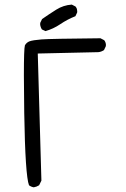

<svg xmlns="http://www.w3.org/2000/svg" viewBox="-20 -820 540 824"><path d="M311 -766.1Q311.5 -768.1 311.5 -769Q311.5 -770 311.3 -771.5Q311 -772.9 311 -774.9Q311 -776.9 310.5 -778.8Q310.1 -780.8 309.6 -782.5Q309.1 -784.2 308.1 -786.1Q306.6 -789.1 304.2 -792L288.1 -800.3Q252 -797.9 221.4 -778.6Q190.9 -759.3 160.6 -738.3L152.8 -722.2Q152.3 -720.2 152.3 -716.3Q152.3 -712.4 154.1 -706.3Q155.8 -700.2 159.7 -693.8L174.8 -686.5Q208.5 -695.8 238.8 -716.3Q269 -736.8 303.7 -750.5ZM434.1 -621.6Q434.6 -623.5 434.6 -627.4Q434.6 -631.3 432.9 -637Q431.2 -642.6 427.2 -647.5L411.1 -655.8Q197.3 -653.8 158.7 -650.9Q121.1 -647.9 106.4 -642.6Q93.8 -637.7 86.9 -625.5Q82.5 -611.8 82.5 -497.1Q82.5 -432.1 84 -335.4Q88.4 -66.4 104.5 -24.9Q113.3 -18.1 125 -16.1Q137.2 -18.1 147.9 -24.9L157.7 -44.9L142.1 -590.3L402.8 -596.2Q415 -597.7 426.3 -605Z"/></svg>

Font: NaikaiFont
Style: Light
Weight: 300
Version: Version 1.89